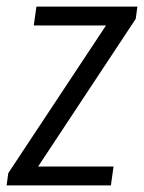

<svg xmlns="http://www.w3.org/2000/svg" viewBox="-32 -560 435 580"><path d="M-7 -37 310 -516 309 -483H70L78 -540H383L378 -503L60 -22V-57H311L303 0H-12Z"/></svg>

Font: Pathway Extreme Condensed Light
Style: Italic
Weight: 300
Width: 3
Italic angle: -8°
Version: Version 1.001;gftools[0.9.26]